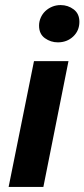

<svg xmlns="http://www.w3.org/2000/svg" viewBox="-20 -737 333 757"><path d="M114 -496H250L151 0H14ZM208 -570Q180 -570 157 -586.5Q134 -603 134 -636Q134 -652 140.5 -667Q147 -682 158.5 -693Q170 -704 185.5 -710.5Q201 -717 219 -717Q248 -717 270.5 -700Q293 -683 293 -651Q293 -616 268.5 -593Q244 -570 208 -570Z"/></svg>

Font: mr_Source Sans Pro
Style: Bold Italic
Weight: 700
Italic angle: -11°
Designer: Paul D. Hunt
Foundry: Adobe Systems Incorporated
Version: Version 1.036;July 10, 2024;FontCreator 11.5.0.2430 64-bit